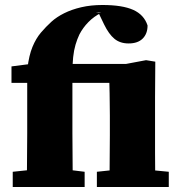

<svg xmlns="http://www.w3.org/2000/svg" viewBox="-20 -749 720 769"><path d="M31 0V-61L126 -71H238L319 -61V0ZM87 0Q88 -36 88 -72Q88 -108 88.5 -144Q89 -180 89 -215V-417H26V-483L142 -498L90 -476Q96 -527 110 -561Q124 -595 144 -618.5Q164 -642 186 -662Q207 -681 237 -696Q267 -711 305.5 -720Q344 -729 390 -729Q470 -729 513.5 -709.5Q557 -690 571 -647Q571 -614 551.5 -594.5Q532 -575 495 -575Q461 -575 438.5 -593.5Q416 -612 397 -651L374 -699L386 -701H363L386 -698Q356 -683 334 -660.5Q312 -638 298 -611Q289 -592 282.5 -570Q276 -548 273 -520Q270 -492 270 -454V-215Q270 -180 270.5 -144Q271 -108 271 -72Q271 -36 272 0ZM368 0V-61L462 -71H553L656 -61V0ZM418 0Q419 -29 419 -64.5Q419 -100 419.5 -137.5Q420 -175 420 -207V-286Q420 -312 419.5 -334Q419 -356 419 -376Q419 -396 418 -417H190V-493H485L565 -508L602 -502L601 -359V-206Q601 -174 601 -137Q601 -100 601.5 -64.5Q602 -29 602 0Z"/></svg>

Font: Source Serif 4 ExtraBold
Style: Regular
Weight: 800
Designer: Frank Grießhammer
Foundry: Adobe Systems Incorporated
Version: Version 4.004;hotconv 1.0.116;makeotfexe 2.5.65601